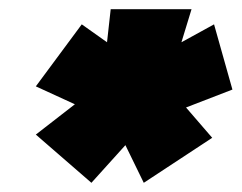

<svg xmlns="http://www.w3.org/2000/svg" viewBox="-20 -664 526 418"><path d="M179 -266 58 -371 143 -437 58 -476 158 -611 213 -572 221 -644H397L375 -572L446 -611L486 -469L385 -430L442 -364L293 -266L253 -348Z"/></svg>

Font: Kanit Black
Style: Italic
Weight: 900
Italic angle: -12°
Designer: Katatrad Team
Foundry: CadsonDemak
Version: Version 2.000; ttfautohint (v1.8.3)